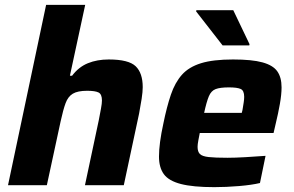

<svg xmlns="http://www.w3.org/2000/svg" viewBox="-20 -763 1211 791"><path d="M13 0 170 -743H331L268 -451H277Q304 -487 342 -502.5Q380 -518 428 -518Q510 -518 539 -490Q568 -462 568 -404Q568 -385 563.5 -355.5Q559 -326 553 -295L490 0H330L387 -268Q392 -294 396 -315.5Q400 -337 400 -349Q400 -375 386 -382Q372 -389 339 -389Q300 -389 280 -377Q260 -365 250 -337.5Q240 -310 230 -264L173 0Z M863 8Q775 8 725 -5Q675 -18 655 -45.5Q635 -73 635 -118Q635 -145 639.5 -179Q644 -213 653 -254Q667 -323 684 -373Q701 -423 729.5 -455Q758 -487 808 -502.5Q858 -518 940 -518Q1018 -518 1061.5 -506Q1105 -494 1122.5 -469Q1140 -444 1140 -403Q1140 -374 1133 -334.5Q1126 -295 1116 -254L1107 -215H803Q800 -200 797 -184Q794 -168 794 -158Q794 -138 803.5 -128.5Q813 -119 839.5 -116Q866 -113 917 -113Q947 -113 991 -115.5Q1035 -118 1074 -121L1051 -9Q1018 -1 965 3.5Q912 8 863 8ZM821 -298H976L979 -310Q982 -328 984 -341Q986 -354 986 -364Q986 -390 971.5 -396.5Q957 -403 923 -403Q887 -403 868.5 -396Q850 -389 840.5 -366.5Q831 -344 821 -298ZM897 -576 788 -716 789 -721H941L1008 -581L1007 -576Z"/></svg>

Font: Saira
Style: Bold Italic
Weight: 700
Italic angle: -12°
Designer: Hector Gatti with collaboration of the Omnibus-Type team
Foundry: Omnibus-Type
Version: Version 1.100; ttfautohint (v1.8.3)